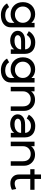

<svg xmlns="http://www.w3.org/2000/svg" viewBox="1716 -2456 968 4441"><g transform="rotate(90 2200.5 -236.0)"><path d="M131 -281Q131 -199 185 -148Q239 -97 319 -97Q399 -97 453.5 -148Q508 -199 508 -281Q508 -359 452.5 -412Q397 -465 319 -465Q241 -465 186 -412Q131 -359 131 -281ZM509 -11V-84Q433 3 309 3Q187 3 108.5 -75.5Q30 -154 30 -281Q30 -408 108.5 -486.5Q187 -565 309 -565Q433 -565 509 -478V-551H613V-1Q613 105 534.5 166.5Q456 228 327 228Q238 228 167 189.5Q96 151 59 86L146 37Q170 80 218.5 104Q267 128 327 128Q411 128 460 92.5Q509 57 509 -11Z M922 -87Q973 -87 1016 -100.5Q1059 -114 1090.5 -150Q1122 -186 1122 -240H932Q861 -240 827.5 -216.5Q794 -193 794 -161Q794 -129 827.5 -108Q861 -87 922 -87ZM1122 -332Q1122 -385 1080 -426Q1038 -467 960 -467Q902 -467 858 -440.5Q814 -414 789 -369L702 -418Q741 -486 807.5 -526.5Q874 -567 960 -567Q1086 -567 1156 -503.5Q1226 -440 1226 -331V-1H1122V-84Q1098 -41 1041.5 -14Q985 13 922 13Q823 13 758 -36Q693 -85 693 -161Q693 -235 754.5 -283.5Q816 -332 932 -332Z M1407 -281Q1407 -199 1461 -148Q1515 -97 1595 -97Q1675 -97 1729.5 -148Q1784 -199 1784 -281Q1784 -359 1728.5 -412Q1673 -465 1595 -465Q1517 -465 1462 -412Q1407 -359 1407 -281ZM1785 -11V-84Q1709 3 1585 3Q1463 3 1384.5 -75.5Q1306 -154 1306 -281Q1306 -408 1384.5 -486.5Q1463 -565 1585 -565Q1709 -565 1785 -478V-551H1889V-1Q1889 105 1810.5 166.5Q1732 228 1603 228Q1514 228 1443 189.5Q1372 151 1335 86L1422 37Q1446 80 1494.5 104Q1543 128 1603 128Q1687 128 1736 92.5Q1785 57 1785 -11Z M1989 -550H2093V-468Q2114 -506 2166.5 -534Q2219 -562 2292 -562Q2399 -562 2472 -489.5Q2545 -417 2545 -310V0H2441V-283Q2441 -368 2396 -415Q2351 -462 2272 -462Q2194 -462 2143.5 -411.5Q2093 -361 2093 -283V0H1989Z M2854 -87Q2905 -87 2948 -100.5Q2991 -114 3022.5 -150Q3054 -186 3054 -240H2864Q2793 -240 2759.5 -216.5Q2726 -193 2726 -161Q2726 -129 2759.5 -108Q2793 -87 2854 -87ZM3054 -332Q3054 -385 3012 -426Q2970 -467 2892 -467Q2834 -467 2790 -440.5Q2746 -414 2721 -369L2634 -418Q2673 -486 2739.5 -526.5Q2806 -567 2892 -567Q3018 -567 3088 -503.5Q3158 -440 3158 -331V-1H3054V-84Q3030 -41 2973.5 -14Q2917 13 2854 13Q2755 13 2690 -36Q2625 -85 2625 -161Q2625 -235 2686.5 -283.5Q2748 -332 2864 -332Z M3258 -550H3362V-468Q3383 -506 3435.5 -534Q3488 -562 3561 -562Q3668 -562 3741 -489.5Q3814 -417 3814 -310V0H3710V-283Q3710 -368 3665 -415Q3620 -462 3541 -462Q3463 -462 3412.5 -411.5Q3362 -361 3362 -283V0H3258Z M4016 -189V-452H3894V-550H4016V-700H4120V-550H4371V-452H4120V-219Q4120 -157 4144 -124Q4168 -91 4230 -91Q4278 -91 4352 -126L4371 -27Q4298 9 4218 9Q4130 9 4073 -45Q4016 -99 4016 -189Z"/></g></svg>

Font: Edgecutting Lite Sharp
Style: Medium
Weight: 500
Designer: RandomMaerks (Nguyen Gia Bao)
Version: Version 1.0